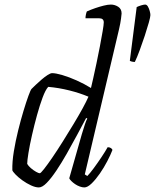

<svg xmlns="http://www.w3.org/2000/svg" viewBox="-20 -820 678 840"><path d="M150 0Q135 0 115.5 -9Q96 -18 78 -31Q60 -44 48 -56.5Q36 -69 34 -75Q33 -112 40.5 -157.5Q48 -203 59.5 -249.5Q71 -296 83 -335.5Q95 -375 104.5 -401Q114 -427 118 -431Q124 -437 136 -448.5Q148 -460 162 -472Q176 -484 188.5 -492Q201 -500 208 -500Q224 -500 253 -491.5Q282 -483 315.5 -468Q349 -453 378 -435Q381 -447 387.5 -476Q394 -505 402 -542.5Q410 -580 417 -617Q424 -654 429 -683Q434 -712 434 -722Q434 -731 429 -735.5Q424 -740 414 -740H354Q354 -748 356 -757Q358 -766 360 -770Q378 -778 397 -784.5Q416 -791 434 -795.5Q452 -800 465 -800Q482 -800 497 -790.5Q512 -781 512 -761Q512 -758 509.5 -738.5Q507 -719 501 -693L351 -57L362 -50Q373 -61 390 -84Q407 -107 424 -132.5Q441 -158 451 -176Q460 -176 465.5 -172Q471 -168 472 -164Q464 -143 449.5 -115Q435 -87 417 -61Q399 -35 381 -17.5Q363 0 349 0Q340 0 329 -4Q318 -8 308.5 -14.5Q299 -21 292 -28Q285 -35 283 -40L338 -233Q345 -256 351.5 -276Q358 -296 362 -301L357 -304Q339 -270 317 -229Q295 -188 272 -147.5Q249 -107 226.5 -73.5Q204 -40 184.5 -20Q165 0 150 0ZM154 -62Q158 -62 173 -81Q188 -100 209.5 -131.5Q231 -163 254.5 -200.5Q278 -238 301 -276Q324 -314 341.5 -346Q359 -378 367 -397Q329 -413 283 -424.5Q237 -436 191 -440Q179 -427 166.5 -393.5Q154 -360 142 -316.5Q130 -273 120 -229Q110 -185 104.5 -151Q99 -117 99 -103Q104 -94 115 -84.5Q126 -75 137.5 -68.5Q149 -62 154 -62ZM570 -549Q563 -549 557 -550.5Q551 -552 548 -554L578 -789Q586 -793 597.5 -796.5Q609 -800 615 -800Q622 -800 627 -791.5Q632 -783 635 -772Q638 -761 638 -754Q638 -746 631 -721Q624 -696 613.5 -664Q603 -632 591.5 -601Q580 -570 570 -549Z"/></svg>

Font: Texturina 12pt Thin
Style: Italic
Weight: 250
Italic angle: -11°
Designer: Guillermo Torres Carreño
Foundry: Omnibus-Type
Version: Version 1.002